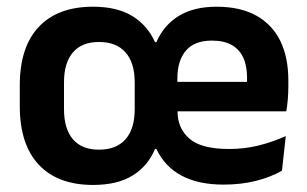

<svg xmlns="http://www.w3.org/2000/svg" viewBox="-20 -524 893 558"><path d="M250.5 13.5Q148 13.5 92.8 -45.2Q37.5 -104 37.5 -215.5V-276Q37.5 -387.5 92.8 -446Q148 -504.5 250.5 -504.5Q320.5 -504.5 364.8 -477.2Q409 -450 430.5 -401.5H434.5Q456 -451 499.8 -477.8Q543.5 -504.5 609 -504.5Q678.5 -504.5 725 -478.5Q771.5 -452.5 794.8 -404.8Q818 -357 818 -290.5V-273Q818 -255 816.5 -236.2Q815 -217.5 812 -200.5H696Q697 -229 697.5 -253.8Q698 -278.5 698 -297.5Q698 -332.5 687 -356.5Q676 -380.5 653.5 -393.2Q631 -406 596 -406Q545 -406 520.2 -376.8Q495.5 -347.5 495.5 -296V-249.5L496 -235.5V-200.5Q496 -151 530.5 -121Q565 -91 646 -91Q690.5 -91 731.8 -101.2Q773 -111.5 810.5 -128.5L799.5 -28Q767.5 -9.5 724.5 1.5Q681.5 12.5 629.5 12.5Q556.5 12.5 507.8 -13.5Q459 -39.5 434.5 -91H430.5Q409.5 -41 365.2 -13.8Q321 13.5 250.5 13.5ZM439.5 -200.5V-286H786V-200.5ZM267.5 -89Q318 -89 344.8 -119.2Q371.5 -149.5 371.5 -207V-284.5Q371.5 -341.5 344.8 -371.8Q318 -402 267.5 -402Q218 -402 192 -371.8Q166 -341.5 166 -284.5V-207Q166 -149.5 192 -119.2Q218 -89 267.5 -89Z"/></svg>

Font: Anek Odia SemiBold
Style: Regular
Weight: 600
Version: Version 1.003